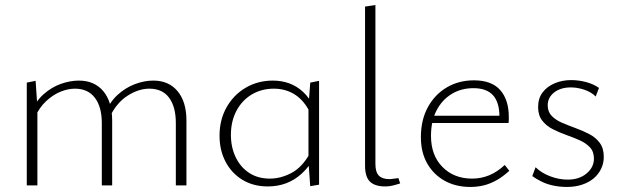

<svg xmlns="http://www.w3.org/2000/svg" viewBox="-20 -734 2456 760"><path d="M676 0V-247Q676 -311 649.5 -347Q623 -383 571 -383Q528 -383 484 -354.5Q440 -326 413 -268L397 -287Q415 -331 446 -359Q477 -387 514 -401Q551 -415 587 -415Q648 -415 683 -373Q718 -331 718 -257V0ZM383 0V-247Q383 -311 355.5 -347Q328 -383 277 -383Q249 -383 219.5 -371Q190 -359 163 -334Q136 -309 117 -268L101 -285Q120 -332 152 -360.5Q184 -389 221 -402Q258 -415 292 -415Q354 -415 389 -373Q424 -331 424 -257V0ZM86 0V-407L121 -414L128 -310V0Z M1040 4Q983 4 940 -22Q897 -48 873 -93.5Q849 -139 849 -197Q849 -260 877 -309.5Q905 -359 953 -387Q1001 -415 1060 -415Q1095 -415 1125 -404Q1155 -393 1179.5 -370.5Q1204 -348 1220 -314L1207 -289Q1184 -336 1147.5 -359.5Q1111 -383 1064 -383Q1015 -383 976.5 -360Q938 -337 916 -295.5Q894 -254 894 -200Q894 -151 913 -111.5Q932 -72 966.5 -49.5Q1001 -27 1048 -27Q1091 -27 1133 -49Q1175 -71 1205 -124L1224 -110Q1202 -72 1174 -46.5Q1146 -21 1112.5 -8.5Q1079 4 1040 4ZM1208 3 1201 -94V-312L1208 -407L1243 -414V-3Z M1505 4Q1464 4 1444.5 -15Q1425 -34 1425 -78V-708L1466 -714V-85Q1466 -53 1479.5 -39Q1493 -25 1521 -25Q1528 -25 1537 -26.5Q1546 -28 1557 -29L1564 -8Q1549 -3 1534.5 0.5Q1520 4 1505 4Z M1842 6Q1784 6 1740 -18.5Q1696 -43 1671 -87Q1646 -131 1646 -191Q1646 -259 1673.5 -309.5Q1701 -360 1748.5 -388Q1796 -416 1856 -416Q1926 -416 1960 -377.5Q1994 -339 1994 -271Q1994 -265 1994 -259Q1994 -253 1993 -247H1957V-271Q1957 -329 1931.5 -357Q1906 -385 1854 -385Q1805 -385 1767 -361.5Q1729 -338 1707.5 -296Q1686 -254 1686 -196Q1686 -119 1731.5 -73Q1777 -27 1849 -27Q1884 -27 1916 -40Q1948 -53 1978 -81L1996 -58Q1970 -34 1944.5 -20Q1919 -6 1894 0Q1869 6 1842 6ZM1675 -247 1681 -276H1986V-247Z M2224 6Q2196 6 2170 0.5Q2144 -5 2123 -15.5Q2102 -26 2087 -37L2100 -72Q2122 -50 2157 -36.5Q2192 -23 2227 -23Q2273 -23 2302 -47.5Q2331 -72 2331 -106Q2331 -134 2315 -151Q2299 -168 2274 -179Q2249 -190 2221 -200Q2193 -210 2167.5 -223Q2142 -236 2126 -257Q2110 -278 2110 -310Q2110 -345 2128 -368.5Q2146 -392 2176 -404.5Q2206 -417 2241 -417Q2271 -417 2300.5 -409Q2330 -401 2351 -386L2338 -352Q2320 -370 2292.5 -379Q2265 -388 2240 -388Q2199 -388 2173.5 -368Q2148 -348 2148 -317Q2148 -291 2164.5 -274.5Q2181 -258 2206 -247.5Q2231 -237 2259.5 -226.5Q2288 -216 2313 -203Q2338 -190 2354 -168.5Q2370 -147 2370 -113Q2370 -88 2359.5 -66Q2349 -44 2330 -28Q2311 -12 2284 -3Q2257 6 2224 6Z"/></svg>

Font: Ysabeau Infant ExtraLight
Style: Regular
Weight: 250
Designer: Christian Thalmann (Catharsis Fonts)
Version: Version 2.001;gftools[0.9.30]; featfreeze: ss01,ss02,lnum